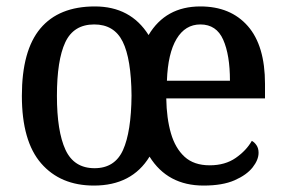

<svg xmlns="http://www.w3.org/2000/svg" viewBox="-20 -567 888 597"><path d="M272 10Q168 10 108 -59Q48 -128 48 -269Q48 -410 105.5 -478.5Q163 -547 275 -547Q386 -547 442 -458Q495 -547 603 -547Q697 -547 750.5 -486Q804 -425 804 -306V-261H497Q498 -199 511.5 -152.5Q525 -106 554 -79.5Q583 -53 632 -53Q680 -53 713 -76Q746 -99 763 -129Q771 -125 777.5 -115.5Q784 -106 784 -92Q784 -70 765.5 -46.5Q747 -23 709.5 -6.5Q672 10 613 10Q501 10 445 -80Q390 10 272 10ZM274 -44Q337 -44 362.5 -100.5Q388 -157 389 -270Q388 -384 361.5 -437.5Q335 -491 273 -491Q209 -491 183 -435.5Q157 -380 157 -269Q157 -159 183.5 -101.5Q210 -44 274 -44ZM695 -316Q695 -396 674 -443.5Q653 -491 603 -491Q556 -491 529 -446Q502 -401 499 -316Z"/></svg>

Font: Noto Serif Tamil SemiCondensed Medium
Style: Italic
Weight: 500
Width: 4
Italic angle: -12°
Designer: Indian Type Foundry, Tom Grace, and the Monotype Design Team
Foundry: Monotype Imaging Inc.
Version: Version 2.003; ttfautohint (v1.8.4.7-5d5b)